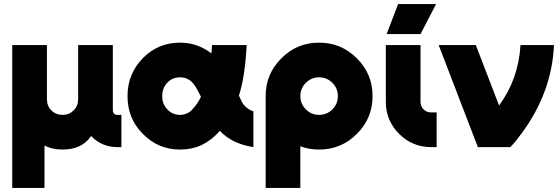

<svg xmlns="http://www.w3.org/2000/svg" viewBox="-20 -721 2745 941"><path d="M287 12Q377 12 422 -48Q423 -50 424 -51.5Q425 -53 426 -54Q427 -54 427 -53.5Q427 -53 428 -53Q480 0 555 0H575V-158H555Q546 -158 539 -164Q533 -171 533 -180V-500H363V-236Q363 -201 341 -180Q319 -158 287 -158Q254 -158 232 -180Q210 -201 210 -236V-500H40V200H198V-8Q235 12 287 12Z M863 -512Q755 -512 680 -436Q605 -359 605 -250Q605 -195 623.5 -149Q642 -103 680 -65Q755 12 863 12Q919 12 966 -9Q991 -21 1014 -38.5Q1037 -56 1057 -80Q1071 -65 1088 -52.5Q1105 -40 1124 -30Q1146 -19 1170.5 -11.5Q1195 -4 1222 0V-175Q1211 -179 1201.5 -184.5Q1192 -190 1185 -197Q1178 -203 1172.5 -210.5Q1167 -218 1163 -226Q1162 -229 1159 -235.5Q1156 -242 1151 -252Q1166 -299 1175.5 -361Q1185 -423 1189 -500H1019Q1018 -488 1017.5 -478Q1017 -468 1016 -459Q1013 -462 1009.5 -464Q1006 -466 1003 -469Q973 -489 940 -500Q903 -512 863 -512ZM863 -342Q884 -342 901 -333Q919 -324 933 -304Q940 -294 948 -279.5Q956 -265 965 -247Q958 -232 948.5 -217.5Q939 -203 928 -191Q913 -171 893 -164Q886 -161 878.5 -159.5Q871 -158 863 -158Q825 -158 800 -185Q775 -211 775 -250Q775 -289 800 -316Q825 -342 863 -342Z M1544 -342Q1582 -342 1609 -315Q1636 -288 1636 -250Q1636 -212 1609 -185Q1582 -158 1544 -158Q1506 -158 1479 -185Q1452 -212 1452 -250Q1452 -288 1479 -315Q1506 -342 1544 -342ZM1544 -512Q1435 -512 1359 -435Q1282 -359 1282 -250V200H1452V-4Q1495 12 1544 12Q1653 12 1729 -65Q1806 -141 1806 -250Q1806 -359 1729 -435Q1653 -512 1544 -512Z M1871 -500V-222Q1871 -130 1936 -65Q2001 0 2093 0H2120V-170H2093Q2071 -170 2056 -185Q2041 -200 2041 -222V-500ZM1875 -554H2041L2117 -701H1931Z M2130 -500 2322 0H2481Q2493 -12 2507 -29Q2521 -46 2537 -68Q2685 -269 2695 -500H2531Q2526 -416 2499.5 -342Q2473 -268 2426 -204L2312 -500Z"/></svg>

Font: Unageo
Style: Black
Weight: 900
Designer: Richard Sepsi
Foundry: Richard Sepsi
Version: Version 2.000